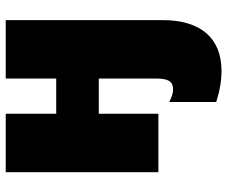

<svg xmlns="http://www.w3.org/2000/svg" viewBox="-80 -480 775 654"><g transform="rotate(-90 307.0 -152.5)"><path d="M367 -9C367 34 357 50 330 50C317 50 305 46 287 37V197C324 209 360 215 393 215C505 215 566 144 566 14V-520H367V-348H247V-520H48V0H247V-203H367Z"/></g></svg>

Font: Fixel Text Black
Style: Regular
Weight: 900
Width: 4
Designer: AlfaBravo + MacPaw
Foundry: Kyrylo Tkachov, Marchela Mozhyna, Serhii Makarenko, Maria Weinstein, Zakhar Kryvoshyya
Version: Version 1.211